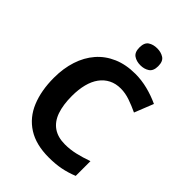

<svg xmlns="http://www.w3.org/2000/svg" viewBox="-267 -1044 1170 1170"><g transform="rotate(45 318.5 -459.0)"><path d="M393 -598Q350 -598 316.5 -581Q283 -564 260 -532.5Q237 -501 225.5 -456Q214 -411 214 -355Q214 -279 232.5 -225.5Q251 -172 291 -144Q331 -116 393 -116Q437 -116 480.5 -126Q524 -136 575 -154V-27Q528 -8 482 1Q436 10 379 10Q269 10 197.5 -35.5Q126 -81 92 -163.5Q58 -246 58 -356Q58 -437 80 -504.5Q102 -572 144.5 -621Q187 -670 249.5 -697Q312 -724 393 -724Q446 -724 499.5 -710.5Q553 -697 602 -674L553 -551Q513 -570 472.5 -584Q432 -598 393 -598ZM377 -928Q410 -928 434 -912.5Q458 -897 458 -855Q458 -814 434 -798Q410 -782 377 -782Q343 -782 319.5 -798Q296 -814 296 -855Q296 -897 319.5 -912.5Q343 -928 377 -928Z"/></g></svg>

Font: Noto Sans Telugu
Style: Regular
Weight: 400
Designer: Jelle Bosma - Monotype Design Team
Foundry: Monotype Imaging Inc.
Version: Version 2.003